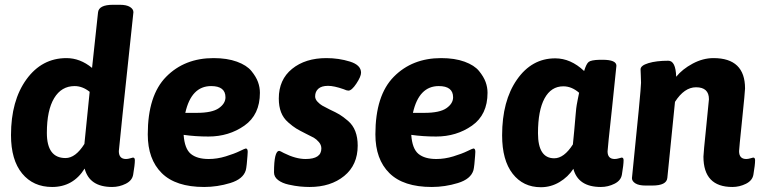

<svg xmlns="http://www.w3.org/2000/svg" viewBox="-20 -774 3198 803"><path d="M536 -115Q544 -115 544 -104Q544 -85 537 -44Q533 -19 506 -5.5Q479 8 449 8Q354 8 334 -69Q286 8 198 8Q119 8 72.5 -48.5Q26 -105 26 -209Q26 -353 90.5 -442Q155 -531 258 -531Q315 -531 365 -490L390 -722Q393 -754 453 -754H481Q509 -754 523.5 -745Q538 -736 538 -723Q477 -152 477 -142Q477 -109 507 -109Q515 -109 525 -112Q535 -115 536 -115ZM333 -172 355 -390Q325 -414 292 -414Q237 -414 206.5 -363.5Q176 -313 176 -218Q176 -113 254 -113Q296 -113 333 -172Z M1067 -386Q1067 -294 1002 -248.5Q937 -203 852 -203Q797 -203 748 -210Q752 -152 778 -130.5Q804 -109 853 -109Q888 -109 924 -120Q960 -131 982.5 -142Q1005 -153 1008 -153Q1016 -153 1016 -139Q1016 -138 1015 -122Q1014 -106 1012 -87.5Q1010 -69 1008 -62Q997 -25 943 -8.5Q889 8 834 8Q715 8 656.5 -50Q598 -108 598 -212Q598 -375 675 -453Q752 -531 873 -531Q930 -531 971 -516Q1012 -501 1031.5 -477Q1051 -453 1059 -431Q1067 -409 1067 -386ZM755 -302H803Q867 -302 895 -321.5Q923 -341 923 -367Q923 -414 863 -414Q780 -414 755 -302Z M1345 -531Q1397 -531 1443.5 -516.5Q1490 -502 1490 -470Q1490 -454 1470.5 -424.5Q1451 -395 1437 -395Q1430 -395 1417 -401Q1377 -415 1352 -415Q1325 -415 1311.5 -403Q1298 -391 1298 -371Q1298 -359 1308 -348.5Q1318 -338 1327.5 -332.5Q1337 -327 1359 -316Q1385 -304 1400 -295Q1415 -286 1435.5 -268.5Q1456 -251 1466 -225Q1476 -199 1476 -165Q1476 -84 1419.5 -38Q1363 8 1275 8Q1256 8 1235 6Q1214 4 1187 -2Q1160 -8 1143 -21Q1126 -34 1126 -53Q1126 -143 1148 -143Q1151 -143 1167 -134Q1217 -109 1258 -109Q1324 -109 1324 -153Q1324 -168 1313.5 -180Q1303 -192 1292.5 -198Q1282 -204 1259 -215Q1233 -228 1219 -236.5Q1205 -245 1185 -262.5Q1165 -280 1155.5 -304.5Q1146 -329 1146 -362Q1146 -441 1201.5 -486Q1257 -531 1345 -531Z M2019 -386Q2019 -294 1954 -248.5Q1889 -203 1804 -203Q1749 -203 1700 -210Q1704 -152 1730 -130.5Q1756 -109 1805 -109Q1840 -109 1876 -120Q1912 -131 1934.5 -142Q1957 -153 1960 -153Q1968 -153 1968 -139Q1968 -138 1967 -122Q1966 -106 1964 -87.5Q1962 -69 1960 -62Q1949 -25 1895 -8.5Q1841 8 1786 8Q1667 8 1608.5 -50Q1550 -108 1550 -212Q1550 -375 1627 -453Q1704 -531 1825 -531Q1882 -531 1923 -516Q1964 -501 1983.5 -477Q2003 -453 2011 -431Q2019 -409 2019 -386ZM1707 -302H1755Q1819 -302 1847 -321.5Q1875 -341 1875 -367Q1875 -414 1815 -414Q1732 -414 1707 -302Z M2580 -115Q2588 -115 2588 -104Q2588 -85 2581 -44Q2577 -19 2550 -5.5Q2523 8 2493 8Q2398 8 2378 -68Q2356 -34 2320 -12.5Q2284 9 2242 9Q2168 9 2124 -47.5Q2080 -104 2080 -208Q2080 -352 2142 -441Q2204 -530 2302 -530Q2367 -530 2423 -477Q2432 -507 2442 -515Q2452 -523 2488 -524H2500Q2558 -524 2558 -499L2540 -325Q2521 -151 2521 -141Q2521 -109 2551 -109Q2559 -109 2569 -112Q2579 -115 2580 -115ZM2392 -335Q2393 -342 2396.5 -359Q2400 -376 2402 -386Q2371 -413 2336 -413Q2285 -413 2257.5 -362.5Q2230 -312 2230 -217Q2230 -112 2298 -112Q2339 -112 2376 -170Q2378 -188 2381.5 -226.5Q2385 -265 2387.5 -295Q2390 -325 2392 -335Z M3130 -115Q3138 -115 3138 -104Q3138 -85 3131 -44Q3127 -19 3100 -5.5Q3073 8 3043 8Q2922 8 2922 -119Q2922 -132 2933.5 -242.5Q2945 -353 2945 -359Q2945 -409 2891 -409Q2842 -409 2803 -348L2771 -30Q2768 2 2708 2H2680Q2652 2 2637.5 -7Q2623 -16 2623 -29Q2661 -400 2661 -428Q2661 -441 2660 -459.5Q2659 -478 2659 -484Q2659 -500 2692 -510Q2725 -520 2775 -520Q2806 -520 2808 -453Q2834 -485 2877 -508Q2920 -531 2964 -531Q3096 -531 3096 -404Q3096 -392 3083.5 -271Q3071 -150 3071 -142Q3071 -109 3101 -109Q3109 -109 3119 -112Q3129 -115 3130 -115Z"/></svg>

Font: Asap
Style: Bold Italic
Weight: 700
Italic angle: -6°
Designer: Pablo Cosgaya
Foundry: Pablo Cosgaya
Version: Version 1.007;PS 001.007;hotconv 1.0.70;makeotf.lib2.5.58329